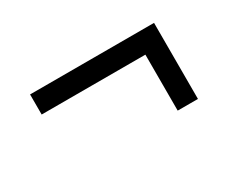

<svg xmlns="http://www.w3.org/2000/svg" viewBox="-52 -471 603 505"><g transform="rotate(-30 250.0 -218.5)"><path d="M59 -333.5H435.5V-102.5H374V-272.5H59Z"/></g></svg>

Font: Newsreader Text
Style: Bold
Weight: 700
Designer: Hugues Gentile
Foundry: Production Type
Version: Version 1.001